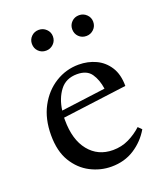

<svg xmlns="http://www.w3.org/2000/svg" viewBox="-127 -742 716 842"><g transform="rotate(-20 231.0 -321.5)"><path d="M249 15Q198 15 151.5 -9Q105 -33 75.5 -81.5Q46 -130 46 -205Q46 -281 76 -337Q106 -393 156 -424Q206 -455 265 -455Q308 -455 344.5 -438Q381 -421 403.5 -386Q426 -351 426 -297L126 -258Q126 -253 126 -247Q126 -155 168 -103Q210 -51 280 -51Q320 -51 354 -67.5Q388 -84 415 -109L431 -93Q403 -45 356.5 -15Q310 15 249 15ZM244 -418Q192 -418 164 -381Q136 -344 129 -290L336 -317Q330 -360 310 -389Q290 -418 244 -418ZM153 -561Q132 -561 118 -575Q104 -589 104 -610Q104 -630 118 -644Q132 -658 153 -658Q173 -658 187.5 -644Q202 -630 202 -610Q202 -589 187.5 -575Q173 -561 153 -561ZM341 -561Q320 -561 306 -575Q292 -589 292 -610Q292 -630 306 -644Q320 -658 341 -658Q361 -658 375.5 -644Q390 -630 390 -610Q390 -589 375.5 -575Q361 -561 341 -561Z"/></g></svg>

Font: Bona Nova
Style: Regular
Weight: 400
Designer: Mateusz Machalski
Foundry: Capitalics
Version: Version 4.001; ttfautohint (v1.8.3)